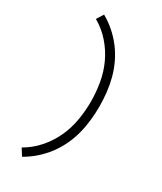

<svg xmlns="http://www.w3.org/2000/svg" viewBox="-244 -926 989 1172"><g transform="rotate(30 250.0 -340.0)"><path d="M124 161 94 113Q152 80 196.5 29.5Q241 -21 269 -81Q297 -141 308.5 -207.5Q320 -274 320 -340Q320 -406 308.5 -472.5Q297 -539 269 -599Q241 -659 196.5 -709.5Q152 -760 94 -793L124 -841Q167 -817 204.5 -784Q242 -751 271.5 -712Q301 -673 322.5 -628Q344 -583 356.5 -535.5Q369 -488 374.5 -438.5Q380 -389 380 -340Q380 -291 374.5 -241.5Q369 -192 356.5 -144.5Q344 -97 322.5 -52Q301 -7 271.5 32Q242 71 204.5 104Q167 137 124 161Z"/></g></svg>

Font: Iosevka Curly Light
Style: Regular
Weight: 300
Monospace: yes
Designer: Belleve Invis
Foundry: Belleve Invis
Version: Version 22.1.2; ttfautohint (v1.8.4)